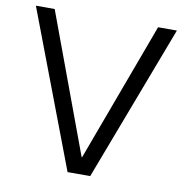

<svg xmlns="http://www.w3.org/2000/svg" viewBox="-81 -808 855 885"><g transform="rotate(10 346.0 -365.0)"><path d="M293 0 16 -730H104L345 -79H347L588 -730H676L399 0Z"/></g></svg>

Font: M PLUS 2
Style: Regular
Weight: 400
Designer: Coji Morishita
Foundry: UNDERFOREST DESIGN
Version: Version 1.001